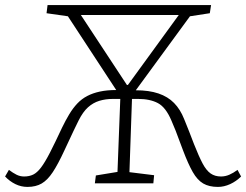

<svg xmlns="http://www.w3.org/2000/svg" viewBox="-41 -721 968 755"><path d="M432 -332H403Q374 -332 349.5 -324.5Q325 -317 305 -299Q285 -281 268 -247Q262 -235 249 -208Q236 -181 212 -129Q187 -75 166.5 -44Q146 -13 123 0.5Q100 14 67 14Q42 14 19.5 3Q-3 -8 -21 -27L-6 -53Q10 -41 24 -34Q38 -27 54 -27Q74 -27 89.5 -34.5Q105 -42 120.5 -62.5Q136 -83 155.5 -121Q175 -159 203 -219Q217 -248 231.5 -272Q246 -296 263 -314Q280 -332 302 -343.5Q324 -355 352 -361Q380 -367 416 -367L226 -657L142 -669L146 -701H789L784 -669L706 -657L493 -366Q545 -366 582 -353.5Q619 -341 643.5 -316Q668 -291 683 -253Q687 -244 691.5 -232Q696 -220 703.5 -202Q711 -184 722 -154Q741 -106 755.5 -78.5Q770 -51 787 -39Q804 -27 828 -27Q845 -27 861 -34Q877 -41 893 -53L907 -27Q888 -8 864 3Q840 14 816 14Q781 14 758 0.5Q735 -13 717 -44.5Q699 -76 679 -129Q660 -181 649.5 -207.5Q639 -234 633 -247Q611 -299 580 -315.5Q549 -332 502 -332H478L468 -44L565 -32L562 0H332L336 -31L421 -45ZM277 -662 458 -387H462L662 -662Z"/></svg>

Font: Literata ExtraLight
Style: Italic
Weight: 250
Italic angle: -2°
Designer: Latin by Veronika Burian and Jose Scaglione. Greek by Irene Vlachou. Cyrillic by Vera Evstafieva
Foundry: TypeTogether
Version: Version 3.002